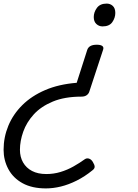

<svg xmlns="http://www.w3.org/2000/svg" viewBox="-179 -535 767 1069"><path d="M360 -286Q381 -286 390.5 -279Q400 -272 395 -258L318 -24Q314 -12 303 -4.5Q292 3 275 3Q181 3 115 30.5Q49 58 9 102Q-31 146 -49.5 198Q-68 250 -68 299Q-68 339 -50.5 369.5Q-33 400 -0.5 417Q32 434 79 434Q120 434 158 422.5Q196 411 230.5 391.5Q265 372 294 351Q305 344 317.5 348.5Q330 353 338 367Q348 383 348 393.5Q348 404 336 413Q293 448 248 470.5Q203 493 160 503.5Q117 514 77 514Q-1 514 -53.5 485Q-106 456 -132.5 406.5Q-159 357 -159 299Q-159 229 -132.5 165Q-106 101 -54.5 50Q-3 -1 72.5 -33.5Q148 -66 248 -74L307 -258Q312 -272 325 -279Q338 -286 360 -286ZM415 -515Q435 -515 449 -502Q463 -489 463 -463Q463 -436 446.5 -412Q430 -388 392 -388Q372 -388 357.5 -401.5Q343 -415 343 -440Q343 -467 360.5 -491Q378 -515 415 -515Z"/></svg>

Font: Playwrite RO
Style: Regular
Weight: 400
Designer: Veronika Burian, José Scaglione
Foundry: TypeTogether
Version: Version 1.002